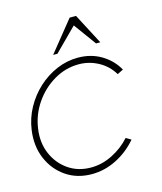

<svg xmlns="http://www.w3.org/2000/svg" viewBox="-116 -778 733 871"><g transform="rotate(-15 250.5 -343.0)"><path d="M397.5 -106 421.5 -92Q381 -44 325 -15.5Q269 13 208 13Q139 13 87.2 -22.5Q35.5 -58 10.2 -117.8Q-15 -177.5 -5 -250Q2.5 -305 28.8 -352.8Q55 -400.5 94.5 -436.8Q134 -473 182.2 -493.5Q230.5 -514 282 -514Q343 -514 391 -485.5Q439 -457 466 -409L438 -395Q412 -438 369 -461Q326 -484 278 -484Q216 -484 161.5 -452Q107 -420 70.5 -366.8Q34 -313.5 25 -250Q15.5 -185.5 38 -132.8Q60.5 -80 106 -48.5Q151.5 -17 212 -17Q264.5 -17 313.8 -42Q363 -67 397.5 -106ZM323.5 -699 399 -555H379L302.5 -660L197.5 -555H177.5L293.5 -699Z"/></g></svg>

Font: Urbanist Thin
Style: Italic
Weight: 100
Italic angle: -8°
Designer: Corey Hu
Foundry: Corey Hu
Version: Version 1.321; ttfautohint (v1.8.4.7-5d5b)